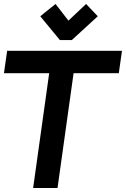

<svg xmlns="http://www.w3.org/2000/svg" viewBox="-24 -948 635 968"><path d="M179 -866 278 -746H338L469 -866L410 -928L321 -844L256 -928ZM12 -692 -4 -579H224L143 0H266L347 -579H575L591 -692Z"/></svg>

Font: Cantarell
Style: BoldOblique
Weight: 700
Italic angle: -8°
Designer: Dave Crossland
Version: Version 0.024